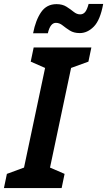

<svg xmlns="http://www.w3.org/2000/svg" viewBox="-59 -955 544 975"><path d="M-39 0 -24 -72 63 -104 170 -610 97 -642 112 -714H405L390 -642L302 -610L195 -104L269 -72L254 0ZM109 -786Q122 -853 150 -893.5Q178 -934 228 -934Q258 -934 278.5 -921Q299 -908 315 -895Q331 -882 348 -882Q363 -882 373 -893.5Q383 -905 391 -935H465Q450 -853 417.5 -820Q385 -787 346 -787Q316 -787 295.5 -800Q275 -813 259 -826Q243 -839 225 -839Q196 -839 184 -786Z"/></svg>

Font: Noto Sans Condensed
Style: Bold Italic
Weight: 700
Width: 3
Italic angle: -12°
Designer: Monotype Design Team
Foundry: Monotype Imaging Inc.
Version: Version 2.013; ttfautohint (v1.8.4.7-5d5b)